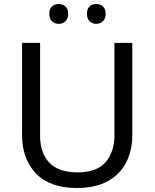

<svg xmlns="http://www.w3.org/2000/svg" viewBox="-20 -928 771 958"><path d="M640 -252Q640 -178 610 -118.5Q580 -59 518.5 -24.5Q457 10 362 10Q229 10 159.5 -62.5Q90 -135 90 -254V-714H180V-251Q180 -164 226.5 -116Q273 -68 367 -68Q464 -68 507.5 -119.5Q551 -171 551 -252V-714H640ZM226 -859Q226 -885 240 -896.5Q254 -908 273 -908Q292 -908 306 -896.5Q320 -885 320 -859Q320 -834 306 -821.5Q292 -809 273 -809Q254 -809 240 -821.5Q226 -834 226 -859ZM414 -859Q414 -885 427.5 -896.5Q441 -908 460 -908Q479 -908 493 -896.5Q507 -885 507 -859Q507 -834 493 -821.5Q479 -809 460 -809Q441 -809 427.5 -821.5Q414 -834 414 -859Z"/></svg>

Font: Noto Sans Sora Sompeng
Style: Regular
Weight: 400
Designer: Monotype Design Team. David Williams.
Foundry: Monotype Imaging Inc.
Version: Version 2.101